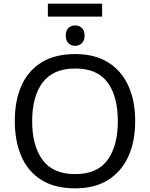

<svg xmlns="http://www.w3.org/2000/svg" viewBox="-20 -1021 821 1051"><path d="M539 -1001V-930H242V-1001ZM392 -882Q412 -882 427.5 -868.5Q443 -855 443 -826Q443 -798 427.5 -784Q412 -770 392 -770Q370 -770 355 -784Q340 -798 340 -826Q340 -855 355 -868.5Q370 -882 392 -882ZM720 -358Q720 -247 682.5 -164.5Q645 -82 572 -36Q499 10 391 10Q280 10 206.5 -36Q133 -82 97 -165Q61 -248 61 -359Q61 -469 97 -551Q133 -633 206.5 -679Q280 -725 392 -725Q499 -725 572 -679.5Q645 -634 682.5 -551.5Q720 -469 720 -358ZM156 -358Q156 -223 213 -145.5Q270 -68 391 -68Q513 -68 569 -145.5Q625 -223 625 -358Q625 -493 569 -569.5Q513 -646 392 -646Q271 -646 213.5 -569.5Q156 -493 156 -358Z"/></svg>

Font: Noto Sans Historical
Style: Regular
Weight: 400
Designer: Monotype Design Team
Foundry: Monotype Imaging Inc.
Version: Version 2.013; ttfautohint (v1.8.4.7-5d5b)